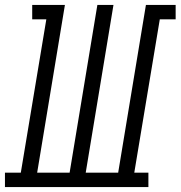

<svg xmlns="http://www.w3.org/2000/svg" viewBox="-60 -755 729 775"><path d="M-40 0V-58H24L127 -677H70V-735H202L90 -58H221L333 -735H398L286 -58H417L529 -735H649V-677H585L482 -58H539V0Z"/></svg>

Font: Iosevka Slab Light Extended
Style: Italic
Weight: 300
Width: 7
Italic angle: -9°
Monospace: yes
Designer: Belleve Invis
Foundry: Belleve Invis
Version: Version 11.1.0; ttfautohint (v1.8.3)